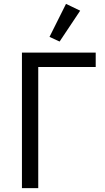

<svg xmlns="http://www.w3.org/2000/svg" viewBox="-20 -969 539 989"><path d="M93 0V-698H473V-624H177V0ZM393 -914 287 -755 235 -779 320 -949Z"/></svg>

Font: IBM Plex Sans Var
Style: Regular
Weight: 400
Designer: Mike Abbink, Paul van der Laan, Pieter van Rosmalen
Foundry: Bold Monday
Version: Version 3.000